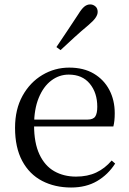

<svg xmlns="http://www.w3.org/2000/svg" viewBox="-20 -838 587 873"><path d="M303.3 14.6Q229.5 14.6 171.6 -15.4Q113.7 -45.5 81.1 -106.2Q48.4 -167 48.4 -256.8Q48.4 -341.1 82.5 -402.5Q116.6 -463.8 172.8 -497.2Q229 -530.6 294.9 -530.6Q360.2 -530.6 406.4 -503.3Q452.6 -475.9 477.1 -429.2Q501.7 -382.4 501.7 -323.2Q501.7 -286.8 495.4 -262.9H86.6V-294.2H377.3Q403.6 -294.2 413 -308.2Q422.3 -322.1 422.3 -352.3Q422.3 -416.2 388.2 -457.5Q354.2 -498.8 292.6 -498.8Q248.8 -498.8 213 -471.6Q177.1 -444.5 156 -392.8Q134.9 -341.2 134.9 -268.7Q134.9 -188 159.4 -135.9Q183.9 -83.8 226.9 -59.4Q270 -35 325.5 -35Q378.5 -35 417.8 -53.7Q457.2 -72.3 487.7 -108.1L503.6 -94.3Q471 -43.5 421 -14.4Q371 14.6 303.3 14.6ZM236.5 -624Q261.4 -660.9 285.8 -697.4Q310.2 -734 335.7 -772.8Q350.9 -797.6 363.2 -807.7Q375.5 -817.9 390.3 -817.9Q403.1 -817.9 413.6 -809.1Q424.1 -800.3 424.1 -783.8Q424.1 -771.1 414.2 -756.9Q404.4 -742.7 381.2 -723.1Q348.4 -695.8 317.4 -667.5Q286.4 -639.2 255.3 -610.1Z"/></svg>

Font: Noto Serif TC
Style: Regular
Weight: 200
Designer: Ryoko NISHIZUKA 西塚涼子 (kana & ideographs); Frank Grießhammer (Latin, Greek & Cyrillic); Wenlong ZHANG 张文龙 (bopomofo); San
Foundry: Adobe
Version: Version 2.001;hotconv 1.1.0;makeotfexe 2.6.0